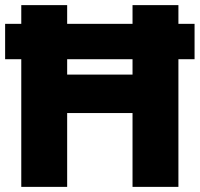

<svg xmlns="http://www.w3.org/2000/svg" viewBox="-20 -729 779 749"><path d="M0 -498H63V0H242V-288H497V0H676V-498H739V-636H676V-709H497V-636H242V-709H63V-636H0ZM242 -438V-498H497V-438Z"/></svg>

Font: MV Cash ExtraBold
Style: Regular
Weight: 800
Designer: Rodrigo Fuenzalida
Foundry: fragTYPE
Version: Version 1.100;Glyphs 3.1.2 (3151)